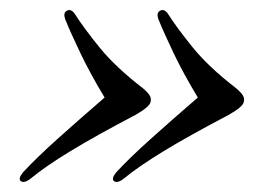

<svg xmlns="http://www.w3.org/2000/svg" viewBox="-20 -434 542 379"><path d="M461 -232Q458.5 -222.5 431 -207Q352 -165.5 302.8 -135.5Q253.5 -105.5 224.5 -81.5Q211 -71 204.5 -77Q199.5 -82 210 -94.5Q235.5 -122 277.2 -159.5Q319 -197 370.5 -241.5Q343 -287 323.5 -327.5Q304 -368 292.5 -396.5Q288.5 -408.5 295.5 -412.5Q303.5 -417.5 311 -407.5Q329.5 -378.5 360.8 -340Q392 -301.5 446.5 -259.5Q457.5 -250 460.2 -244.2Q463 -238.5 461 -232ZM277 -232Q274.5 -222.5 247 -207Q168 -165.5 118.8 -135.5Q69.5 -105.5 40.5 -81.5Q27 -71 20.5 -77Q15.5 -82 26 -94.5Q51.5 -122 93.2 -159.5Q135 -197 186.5 -241.5Q159 -287 139.5 -327.5Q120 -368 108.5 -396.5Q104.5 -408.5 111.5 -412.5Q119.5 -417.5 127 -407.5Q145.5 -378.5 176.8 -340Q208 -301.5 262.5 -259.5Q273.5 -250 276.2 -244.2Q279 -238.5 277 -232Z"/></svg>

Font: Fraunces 72pt
Style: Italic
Weight: 400
Italic angle: -16°
Version: Version 1.000;[b76b70a41]